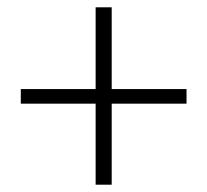

<svg xmlns="http://www.w3.org/2000/svg" viewBox="-20 -628 568 526"><path d="M242 -122V-344H37V-384H242V-608H286V-384H491V-344H286V-122Z"/></svg>

Font: Noto Sans KR ExtraLight
Style: Regular
Weight: 250
Designer: Ryoko NISHIZUKA  (kana, bopomofo & ideographs); Paul D. Hunt (Latin, Greek & Cyrillic); Sandoll Communications , Soo-you
Foundry: Adobe
Version: Version 2.004-H2;hotconv 1.0.118;makeotfexe 2.5.65603